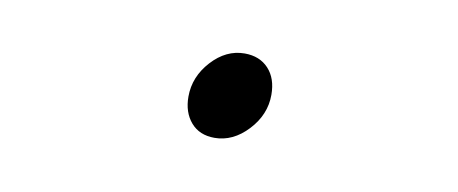

<svg xmlns="http://www.w3.org/2000/svg" viewBox="-30 -479 659 276"><g transform="rotate(10 300.0 -341.5)"><path d="M289 -278Q267 -278 254.5 -292.5Q242 -307 242 -330Q242 -359 263 -382Q284 -405 311 -405Q333 -405 346 -391Q359 -377 359 -353Q359 -324 337.5 -301Q316 -278 289 -278Z"/></g></svg>

Font: TypoPRO Source Code Pro
Style: Italic
Weight: 300
Italic angle: -11°
Monospace: yes
Designer: Paul D. Hunt, Teo Tuominen
Foundry: Adobe Systems Incorporated
Version: Version 1.030;PS 1.0;hotconv 1.0.84;makeotf.lib2.5.63406